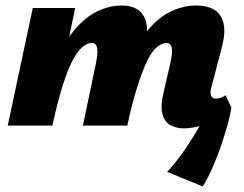

<svg xmlns="http://www.w3.org/2000/svg" viewBox="-20 -456 886 697"><path d="M647 10Q620 10 599 -1.5Q578 -13 570 -41Q562 -69 573 -117L598 -225Q607 -265 603.5 -282.5Q600 -300 585 -300Q568 -300 550 -285.5Q532 -271 515 -236.5Q498 -202 479.5 -144.5Q461 -87 442 0H383Q408 -130 442.5 -215Q477 -300 518 -348Q559 -396 603.5 -416Q648 -436 692 -436Q734 -436 759.5 -419.5Q785 -403 792 -369Q799 -335 785 -283L747 -138Q742 -120 746 -109Q750 -98 763 -98Q770 -98 778.5 -100.5Q787 -103 799 -110L820 -65Q797 -40 766.5 -23.5Q736 -7 705 1.5Q674 10 647 10ZM8 0 99 -427H253L164 0ZM115 0Q139 -126 172.5 -210Q206 -294 247 -343.5Q288 -393 332.5 -414.5Q377 -436 422 -436Q481 -436 502.5 -396Q524 -356 505 -283L436 0H281L328 -225Q336 -264 332.5 -282Q329 -300 314 -300Q295 -300 277 -283.5Q259 -267 241 -231.5Q223 -196 205.5 -138.5Q188 -81 170 0ZM716 221 587 168Q622 130 652.5 85Q683 40 707 -2Q731 -44 744 -74L820 -65Q817 -44 807.5 -8.5Q798 27 784 68.5Q770 110 752.5 150Q735 190 716 221Z"/></svg>

Font: Ysabeau Black
Style: Italic
Weight: 900
Italic angle: -12°
Version: Version 2.000;gftools[0.9.27.dev2+g8671c4b]